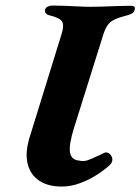

<svg xmlns="http://www.w3.org/2000/svg" viewBox="-20 -675 516 706"><path d="M207.1 11Q156.5 11 124 -10.7Q91.6 -32.5 81.7 -72.4Q71.8 -112.3 88.1 -167.4L206.7 -550.8Q216.9 -583.4 207.6 -596.7Q198.4 -610.1 161.7 -618.7Q142.4 -623.7 146.2 -640.4Q148.2 -647.2 156 -650.9Q163.8 -654.6 171 -654.6Q193.9 -654.6 219.1 -653.6Q244.3 -652.6 268.9 -651.3Q293.5 -650 314.1 -650Q334.4 -650 360.3 -650.9Q386.2 -651.8 413 -652.8Q439.7 -653.8 461.8 -653.8Q470.7 -653.8 474 -650.5Q477.3 -647.2 475.3 -639.5Q472.7 -630.1 466 -625.9Q459.2 -621.7 447.8 -618.7Q418.5 -611.4 401.7 -603.4Q384.8 -595.4 376.2 -583.1Q367.5 -570.7 360.5 -550L252.1 -204.4Q233.1 -143.4 237.3 -115.2Q241.6 -87.1 271.1 -84.4Q287.5 -80.8 302.6 -85.9Q317.8 -91.1 334.1 -99.3Q344.7 -103.4 352.9 -107.9Q361.2 -112.4 367.3 -114.5Q376.8 -115.4 384.4 -108Q392 -100.5 393.1 -89.7Q394.2 -78.8 384.1 -68.7Q366.8 -52.2 338 -33.3Q309.1 -14.4 274.9 -1.7Q240.8 11 207.1 11Z"/></svg>

Font: EB Garamond
Style: Italic
Weight: 400
Italic angle: -17.2°
Designer: Georg Duffner and Octavio Pardo
Foundry: Georg Duffner
Version: Version 1.001